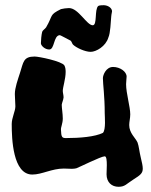

<svg xmlns="http://www.w3.org/2000/svg" viewBox="-20 -773 579 737"><path d="M520 -170C515 -190 513 -213 508 -226C500 -244 476 -262 476 -293C476 -306 480 -319 480 -334C480 -363 464 -415 464 -450C464 -460 466 -471 466 -479C466 -498 441 -516 414 -516C387 -516 375 -485 375 -473C375 -450 382 -404 382 -338C382 -327 387 -275 375 -263C345 -248 287 -243 233 -243C218 -243 215 -247 214 -275C213 -284 221 -299 221 -318C221 -337 217 -357 217 -371C218 -379 223 -389 224 -399C224 -408 221 -417 221 -424C221 -438 232 -470 232 -497C232 -506 231 -515 227 -522C217 -538 129 -556 113 -556C69 -556 70 -534 57 -494C48 -466 37 -436 37 -412C37 -396 39 -380 39 -365C39 -346 25 -321 25 -297C25 -241 29 -103 104 -103C141 -103 179 -126 225 -126C236 -126 247 -125 256 -125C263 -125 268 -126 273 -127C280 -129 368 -173 382 -173C389 -173 390 -156 390 -139C390 -126 389 -113 389 -104C389 -73 409 -56 435 -56C460 -56 465 -67 492 -84C519 -101 528 -108 528 -126C528 -136 525 -149 520 -170ZM409 -735C405 -746 391 -753 378 -753C374 -753 361 -753 357 -750C342 -736 354 -676 336 -676C313 -676 281 -742 245 -742C236 -742 221 -740 214 -738C168 -715 185 -716 157 -668C152 -661 144 -657 142 -651C139 -641 137 -617 137 -607C137 -598 152 -583 169 -583C190 -583 185 -636 209 -638C211 -639 248 -618 251 -617C255 -614 257 -605 260 -602C272 -590 306 -574 328 -574C349 -574 386 -595 396 -629C404 -646 405 -690 407 -710C408 -722 410 -725 410 -729C410 -731 410 -732 409 -735Z"/></svg>

Font: Freckle Face
Style: Regular
Weight: 400
Designer: Astigmatic (AOETI)
Foundry: Astigmatic (AOETI)
Version: Version 1.000